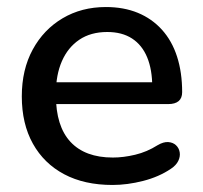

<svg xmlns="http://www.w3.org/2000/svg" viewBox="-20 -517 577 546"><path d="M300 9Q220 9 162.5 -21.5Q105 -52 73.5 -108.5Q42 -165 42 -243Q42 -319 73 -376Q104 -433 158 -465Q212 -497 281 -497Q332 -497 372 -480.5Q412 -464 440.5 -432.5Q469 -401 483.5 -356Q498 -311 498 -255Q498 -238 488 -229.5Q478 -221 458 -221H122V-283H430L413 -269Q413 -319 398.5 -354Q384 -389 355.5 -407.5Q327 -426 285 -426Q238 -426 205.5 -404Q173 -382 156 -343Q139 -304 139 -252V-246Q139 -158 180.5 -113.5Q222 -69 301 -69Q331 -69 364.5 -77Q398 -85 428 -104Q445 -114 458.5 -113Q472 -112 480.5 -104Q489 -96 491 -84Q493 -72 487 -59.5Q481 -47 466 -37Q432 -14 387 -2.5Q342 9 300 9Z"/></svg>

Font: Nunito ExtraLight SemiBold
Style: Regular
Weight: 600
Version: Version 3.602